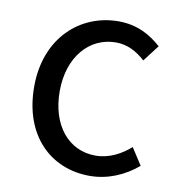

<svg xmlns="http://www.w3.org/2000/svg" viewBox="-69 -620 648 696"><g transform="rotate(10 255.0 -272.0)"><path d="M306 13C371 13 433 -13 482 -55L442 -117C408 -87 364 -63 314 -63C214 -63 146 -146 146 -271C146 -396 218 -480 317 -480C359 -480 394 -461 425 -433L471 -493C433 -527 384 -557 313 -557C173 -557 52 -452 52 -271C52 -91 162 13 306 13Z"/></g></svg>

Font: Source Han Sans JP
Style: Regular
Weight: 400
Designer: Ryoko NISHIZUKA 西塚涼子 (kana, bopomofo & ideographs); Paul D. Hunt (Latin, Greek & Cyrillic); Sandoll Communications 산돌커뮤니
Foundry: Adobe
Version: Version 2.004;hotconv 1.0.118;makeotfexe 2.5.65603